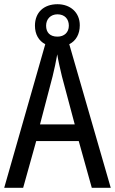

<svg xmlns="http://www.w3.org/2000/svg" viewBox="-20 -892 547 912"><path d="M416 0H506L309 -682C341 -698 359 -730 359 -772C359 -833 314 -872 253 -872C188 -872 146 -833 146 -770C146 -729 164 -698 195 -682L0 0H90L152 -222H354ZM253 -718C217 -718 199 -738 199 -770C199 -802 221 -824 253 -824C287 -824 307 -802 307 -770C307 -738 285 -718 253 -718ZM274 -530 335 -301H170L230 -530C238 -562 246 -600 252 -634C256 -605 267 -560 274 -530Z"/></svg>

Font: Noto Sans Myanmar UI Condensed
Style: Regular
Weight: 400
Width: 3
Designer: Monotype Design Team
Foundry: Monotype Imaging Inc.
Version: Version 2.103